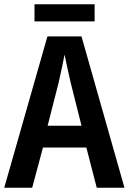

<svg xmlns="http://www.w3.org/2000/svg" viewBox="-20 -887 608 907"><path d="M437 0 388 -190H183L132 0H0L204 -715H365L568 0ZM314 -496Q307 -526 299 -563Q291 -600 285 -629Q280 -601 272 -565Q264 -529 257 -497L205 -293H365ZM427 -867V-786H143V-867Z"/></svg>

Font: Noto Sans Hebrew Condensed SemiBold
Style: Regular
Weight: 600
Width: 3
Designer: Ben Nathan
Foundry: Google LLC
Version: Version 3.001; ttfautohint (v1.8.4.7-5d5b)